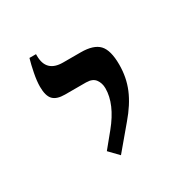

<svg xmlns="http://www.w3.org/2000/svg" viewBox="-92 -729 496 508"><g transform="rotate(-30 155.5 -475.0)"><path d="M113 -331 149 -375Q193 -429 193 -477Q193 -493 184.5 -504.5Q176 -516 156 -516H92Q67 -516 56 -527.5Q45 -539 45 -567Q45 -584 49.5 -607Q54 -630 59 -647H79V-642Q79 -592 130 -592H184Q223 -592 239.5 -574.5Q256 -557 256 -513Q256 -474 242 -440.5Q228 -407 198 -372L140 -303Z"/></g></svg>

Font: Noto Serif Hebrew Light
Style: Regular
Weight: 300
Designer: Monotype Design Team
Foundry: Monotype Imaging Inc.
Version: Version 1.000